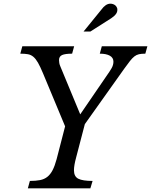

<svg xmlns="http://www.w3.org/2000/svg" viewBox="-20 -1021 819 1041"><path d="M393 -168Q381 -124 381 -98Q381 -64 404.5 -52Q428 -40 482 -40L470 0H131L142 -40Q174 -40 197 -44.5Q220 -49 236.5 -62Q253 -75 265 -98Q277 -121 287 -158L333 -336L213 -624Q198 -660 186 -681Q174 -702 161 -713Q148 -724 131.5 -727Q115 -730 90 -730L101 -770H382L371 -730Q333 -730 316.5 -722.5Q300 -715 300 -695Q300 -688 301.5 -679Q303 -670 308 -659L415 -401L554 -604Q576 -635 585.5 -652Q595 -669 595 -687Q595 -708 575.5 -719Q556 -730 521 -730L532 -770H779L768 -730Q747 -730 733.5 -727Q720 -724 708.5 -715Q697 -706 684.5 -690Q672 -674 654 -649L440 -348ZM433 -850 529 -968Q553 -1001 578 -1001Q591 -1001 601.5 -994.5Q612 -988 616 -974Q618 -958 609 -945.5Q600 -933 583 -922L470 -850Z"/></svg>

Font: SVN-Libre Baskerville
Style: Italic
Weight: 400
Italic angle: -14°
Designer: Pablo Impallari, Rodrigo Fuenzalida
Foundry: Pablo Impallari, Rodrigo Fuenzalida
Version: Version 1.000; ttfautohint (v1.8.4)